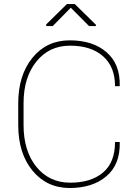

<svg xmlns="http://www.w3.org/2000/svg" viewBox="-20 -921 688 951"><path d="M325.2 10.3Q210.9 9.8 140.6 -76.2Q70.3 -162.1 70.3 -302.2V-408.7Q70.3 -548.3 140.6 -634.8Q210.9 -721.2 325.2 -721.2Q439.5 -721.2 506.8 -663.1Q575.2 -605 573.2 -497.1L572.3 -494.1H549.8Q549.8 -590.3 490.2 -642.6Q430.7 -694.8 327.1 -694.8Q223.6 -694.8 160.2 -616.2Q96.7 -537.6 96.7 -409.7V-302.2Q96.7 -172.9 160.2 -94.7Q223.6 -16.6 327.1 -16.1Q430.7 -16.1 490.2 -66.4Q549.8 -116.7 549.8 -217.8H572.3L573.2 -214.8Q575.2 -105.5 506.8 -47.9Q439.5 9.8 325.2 10.3ZM455.1 -792H420.9L330.6 -882.8L241.2 -792H209V-800.3L311.5 -900.9H350.6L455.1 -798.3Z"/></svg>

Font: Roboto-Thin
Style: Regular
Weight: 250
Designer: Google
Version: Version 1.100141; 2013; ttfautohint (v0.94.14-c901) -l 8 -r 